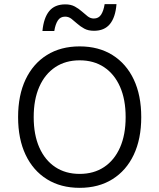

<svg xmlns="http://www.w3.org/2000/svg" viewBox="-20 -893 766 923"><path d="M363 -670Q454 -670 520.5 -628.5Q587 -587 623 -511Q659 -435 659 -330Q659 -225 623 -149Q587 -73 520.5 -31.5Q454 10 363 10Q272 10 205.5 -31.5Q139 -73 103 -149Q67 -225 67 -330Q67 -435 103 -511Q139 -587 205.5 -628.5Q272 -670 363 -670ZM363 -603Q295 -603 245.5 -570Q196 -537 169 -476Q142 -415 142 -330Q142 -245 169 -184Q196 -123 245.5 -90Q295 -57 363 -57Q431 -57 480.5 -90Q530 -123 557 -184Q584 -245 584 -330Q584 -415 557 -476Q530 -537 480.5 -570Q431 -603 363 -603ZM540 -873Q535 -810 508.5 -777.5Q482 -745 432 -745Q404 -745 385 -755.5Q366 -766 351.5 -779Q337 -792 323.5 -802.5Q310 -813 293 -813Q270 -813 258 -794.5Q246 -776 241 -744H184Q190 -807 216.5 -839.5Q243 -872 294 -872Q321 -872 340 -861.5Q359 -851 373.5 -838Q388 -825 401.5 -814.5Q415 -804 431 -804Q454 -804 466 -822.5Q478 -841 483 -873Z"/></svg>

Font: Kantumruy Pro
Style: Regular
Weight: 400
Designer: Sovichet Tep
Foundry: Sovichet Tep
Version: Version 1.002